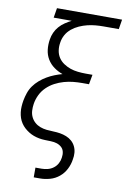

<svg xmlns="http://www.w3.org/2000/svg" viewBox="-102 -794 704 1069"><g transform="rotate(10 250.0 -260.0)"><path d="M167 215V160H202Q219 160 236.5 155.5Q254 151 268.5 140Q283 129 291.5 113Q300 97 302 80Q305 63 301.5 47Q298 31 286 20.5Q274 10 258.5 5.5Q243 1 226 0.5Q209 0 192 -0.5Q175 -1 159 -4Q143 -7 128 -12.5Q113 -18 99.5 -26.5Q86 -35 74.5 -45.5Q63 -56 54 -69.5Q45 -83 40 -98Q35 -113 33 -129Q31 -145 32 -162Q33 -179 36 -196Q40 -218 47.5 -240Q55 -262 68.5 -281Q82 -300 100.5 -316Q119 -332 139.5 -344Q160 -356 181.5 -364.5Q203 -373 225 -379Q199 -388 176 -404.5Q153 -421 138.5 -445Q124 -469 120.5 -498Q117 -527 122 -557Q125 -577 133.5 -596Q142 -615 156 -631Q170 -647 188 -659Q206 -671 224 -680H122L131 -735H499L490 -680H403Q381 -680 358.5 -678Q336 -676 313.5 -670.5Q291 -665 268.5 -655Q246 -645 227 -629.5Q208 -614 196.5 -593Q185 -572 182 -549Q178 -526 181.5 -504Q185 -482 196.5 -464.5Q208 -447 226 -435Q244 -423 264 -416Q284 -409 307 -406.5Q330 -404 353 -404H390L380 -349H343Q317 -349 291.5 -346.5Q266 -344 239.5 -336.5Q213 -329 188.5 -316Q164 -303 144 -283.5Q124 -264 112 -239Q100 -214 96 -188Q93 -169 94 -149.5Q95 -130 103 -113.5Q111 -97 124.5 -85Q138 -73 155.5 -66.5Q173 -60 192 -58Q211 -56 230.5 -55.5Q250 -55 268.5 -52Q287 -49 304.5 -42Q322 -35 335.5 -23Q349 -11 357 5.5Q365 22 366.5 41Q368 60 364 80Q360 108 346.5 134.5Q333 161 310 180Q287 199 258.5 207Q230 215 202 215Z"/></g></svg>

Font: Iosevka SS18 Light
Style: Italic
Weight: 300
Italic angle: -9°
Monospace: yes
Designer: Belleve Invis
Foundry: Belleve Invis
Version: Version 25.1.1; ttfautohint (v1.8.4)